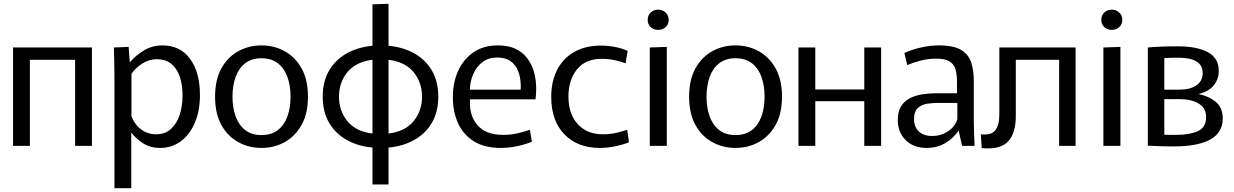

<svg xmlns="http://www.w3.org/2000/svg" viewBox="-20 -771 6522 1015"><path d="M49 0V-520H466V0H377V-455H138V0Z M585 -365Q585 -406 584 -445.5Q583 -485 582 -520L660 -523L666 -443H668Q697 -478 741 -504.5Q785 -531 839 -531Q933 -531 985 -459.5Q1037 -388 1037 -269Q1037 -185 1010 -122Q983 -59 935.5 -24Q888 11 827 11Q773 11 735 -14.5Q697 -40 676 -68H674V224H585ZM805 -61Q853 -61 884 -89.5Q915 -118 930 -164.5Q945 -211 945 -265Q945 -354 910.5 -406Q876 -458 809 -458Q768 -458 731.5 -434.5Q695 -411 675 -381V-158Q682 -135 699.5 -112.5Q717 -90 744 -75.5Q771 -61 805 -61Z M1362 11Q1295 11 1239 -20Q1183 -51 1150 -111Q1117 -171 1117 -260Q1117 -349 1150 -409Q1183 -469 1239 -500Q1295 -531 1362 -531Q1430 -531 1485.5 -500Q1541 -469 1574.5 -409Q1608 -349 1608 -260Q1608 -171 1574.5 -111Q1541 -51 1485.5 -20Q1430 11 1362 11ZM1362 -57Q1415 -57 1449 -83.5Q1483 -110 1499.5 -156Q1516 -202 1516 -260Q1516 -318 1499.5 -364Q1483 -410 1449 -436.5Q1415 -463 1362 -463Q1310 -463 1276 -436.5Q1242 -410 1225.5 -364Q1209 -318 1209 -260Q1209 -202 1225.5 -156Q1242 -110 1276 -83.5Q1310 -57 1362 -57Z M1949 204V9Q1872 2 1812.5 -31.5Q1753 -65 1719.5 -122.5Q1686 -180 1686 -260Q1686 -340 1719.5 -397.5Q1753 -455 1812.5 -488.5Q1872 -522 1949 -529V-748L2034 -751V-529Q2111 -522 2170.5 -488.5Q2230 -455 2263.5 -397.5Q2297 -340 2297 -260Q2297 -180 2263.5 -122.5Q2230 -65 2170.5 -31.5Q2111 2 2034 9V204ZM1772 -260Q1772 -185 1816.5 -130.5Q1861 -76 1949 -65V-455Q1861 -444 1816.5 -389.5Q1772 -335 1772 -260ZM2211 -260Q2211 -335 2166.5 -389.5Q2122 -444 2034 -455V-65Q2122 -76 2166.5 -130.5Q2211 -185 2211 -260Z M2628 11Q2542 11 2486 -23.5Q2430 -58 2402 -118.5Q2374 -179 2374 -258Q2374 -335 2402 -396.5Q2430 -458 2483 -494.5Q2536 -531 2612 -531Q2690 -531 2737 -493.5Q2784 -456 2802.5 -391.5Q2821 -327 2811 -246H2465Q2459 -162 2503.5 -110Q2548 -58 2639 -58Q2682 -58 2719.5 -67Q2757 -76 2781 -85L2792 -22Q2762 -9 2717.5 1Q2673 11 2628 11ZM2609 -467Q2563 -467 2531.5 -443.5Q2500 -420 2482.5 -381Q2465 -342 2464 -297H2732Q2733 -302 2733 -306Q2733 -310 2733 -313Q2733 -384 2702 -425.5Q2671 -467 2609 -467Z M3151 11Q3033 11 2963.5 -61Q2894 -133 2894 -259Q2894 -340 2925 -401Q2956 -462 3015 -496Q3074 -530 3157 -530Q3192 -530 3230 -523Q3268 -516 3298 -502L3287 -436Q3263 -446 3229.5 -453Q3196 -460 3161 -460Q3075 -460 3030 -404Q2985 -348 2985 -261Q2985 -168 3034.5 -114.5Q3084 -61 3167 -61Q3207 -61 3241 -69.5Q3275 -78 3296 -85L3305 -19Q3280 -8 3236.5 1.5Q3193 11 3151 11Z M3460 -613Q3436 -613 3420 -627.5Q3404 -642 3404 -666Q3404 -690 3420 -705Q3436 -720 3460 -720Q3482 -720 3498.5 -705Q3515 -690 3515 -666Q3515 -642 3498.5 -627.5Q3482 -613 3460 -613ZM3415 -520 3505 -523V0H3415Z M3868 11Q3801 11 3745 -20Q3689 -51 3656 -111Q3623 -171 3623 -260Q3623 -349 3656 -409Q3689 -469 3745 -500Q3801 -531 3868 -531Q3936 -531 3991.5 -500Q4047 -469 4080.5 -409Q4114 -349 4114 -260Q4114 -171 4080.5 -111Q4047 -51 3991.5 -20Q3936 11 3868 11ZM3868 -57Q3921 -57 3955 -83.5Q3989 -110 4005.5 -156Q4022 -202 4022 -260Q4022 -318 4005.5 -364Q3989 -410 3955 -436.5Q3921 -463 3868 -463Q3816 -463 3782 -436.5Q3748 -410 3731.5 -364Q3715 -318 3715 -260Q3715 -202 3731.5 -156Q3748 -110 3782 -83.5Q3816 -57 3868 -57Z M4201 -520H4290V-298H4549V-520H4638V0H4549V-236H4290V0H4201Z M4879 11Q4809 11 4767.5 -30.5Q4726 -72 4726 -136Q4726 -181 4743.5 -209Q4761 -237 4790.5 -252Q4820 -267 4856 -272.5Q4892 -278 4929 -278H5039V-342Q5039 -374 5032.5 -401Q5026 -428 5002.5 -444.5Q4979 -461 4929 -461Q4888 -461 4848.5 -451Q4809 -441 4776 -427L4761 -491Q4800 -509 4849 -520Q4898 -531 4943 -531Q5023 -531 5062.5 -506Q5102 -481 5115 -438.5Q5128 -396 5128 -344V-128Q5128 -98 5129.5 -63Q5131 -28 5132 0H5066L5048 -80H5047Q5020 -40 4977 -14.5Q4934 11 4879 11ZM4907 -52Q4953 -52 4991 -76.5Q5029 -101 5041 -141V-227H4941Q4914 -227 4884 -223Q4854 -219 4833 -201Q4812 -183 4812 -141Q4812 -99 4838 -75.5Q4864 -52 4907 -52Z M5170 12 5165 -61Q5220 -55 5241.5 -82Q5263 -109 5263 -168V-520H5666V0H5579V-455H5350V-157Q5350 -67 5309 -23Q5268 21 5170 12Z M5858 -613Q5834 -613 5818 -627.5Q5802 -642 5802 -666Q5802 -690 5818 -705Q5834 -720 5858 -720Q5880 -720 5896.5 -705Q5913 -690 5913 -666Q5913 -642 5896.5 -627.5Q5880 -613 5858 -613ZM5813 -520 5903 -523V0H5813Z M6185 3Q6138 3 6105 1.5Q6072 0 6048 -1V-520Q6079 -523 6116 -524.5Q6153 -526 6207 -526Q6308 -526 6365.5 -495Q6423 -464 6423 -396Q6423 -354 6397.5 -321Q6372 -288 6316 -274Q6370 -263 6407 -232.5Q6444 -202 6444 -145Q6444 -70 6378 -33.5Q6312 3 6185 3ZM6214 -297Q6272 -297 6305 -320Q6338 -343 6338 -385Q6338 -466 6209 -466Q6166 -466 6135 -464V-297ZM6199 -58Q6268 -58 6312 -77.5Q6356 -97 6356 -152Q6356 -200 6317 -223.5Q6278 -247 6215 -247H6135V-59Q6148 -58 6165.5 -58Q6183 -58 6199 -58Z"/></svg>

Font: Murecho
Style: Regular
Weight: 400
Designer: Neil Summerour
Foundry: Positype
Version: Version 1.010; ttfautohint (v1.8.3)